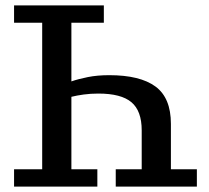

<svg xmlns="http://www.w3.org/2000/svg" viewBox="-20 -690 772 710"><path d="M32 0V-64H136V-606H32V-670H364V-606H244V-389Q270 -398 305 -405Q340 -412 384 -412Q498 -412 555 -370Q612 -328 612 -232V-64H708V0H408V-64H504V-208Q504 -280 466 -312Q428 -344 344 -344Q315 -344 289.5 -340.5Q264 -337 244 -332V-64H340V0Z"/></svg>

Font: Source Serif 4 Caption
Style: Regular
Weight: 400
Designer: Frank Grießhammer
Foundry: Adobe Systems Incorporated
Version: Version 4.004;hotconv 1.0.117;makeotfexe 2.5.65602